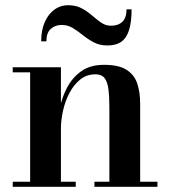

<svg xmlns="http://www.w3.org/2000/svg" viewBox="-20 -719 654 739"><path d="M214.5 -460V-19.5H271.5V0H29V-19.5H96V-440.5H29V-460ZM519.5 -319.5V-19.5H586V0H343.5V-19.5H401V-306Q401 -348 397.2 -376.2Q393.5 -404.5 382.2 -418.8Q371 -433 347.5 -433Q314 -433 289.2 -413.2Q264.5 -393.5 247.8 -362Q231 -330.5 222.8 -293.8Q214.5 -257 214.5 -224L200.5 -222Q200.5 -257 209 -299.2Q217.5 -341.5 237.5 -380.5Q257.5 -419.5 292.2 -444.5Q327 -469.5 380.5 -469.5Q437.5 -469.5 467.5 -450Q497.5 -430.5 508.5 -396.8Q519.5 -363 519.5 -319.5ZM393.5 -544Q363.5 -544 341 -556Q318.5 -568 299.2 -583.5Q280 -599 260.5 -611Q241 -623 217.5 -623Q192.5 -623 175.5 -607.8Q158.5 -592.5 158.5 -560H138.5Q138.5 -602.5 152.2 -633.8Q166 -665 189.2 -682Q212.5 -699 241.5 -699Q272.5 -699 294.5 -687Q316.5 -675 334.2 -659.5Q352 -644 369.2 -632Q386.5 -620 407.5 -620Q435 -620 451 -635.2Q467 -650.5 467 -683H486.5Q486.5 -635.5 477.2 -604.8Q468 -574 447.8 -559Q427.5 -544 393.5 -544Z"/></svg>

Font: Bodoni Moda 11pt SemiBold
Style: Regular
Weight: 600
Designer: Owen Earl
Foundry: indestructible type
Version: Version 2.004